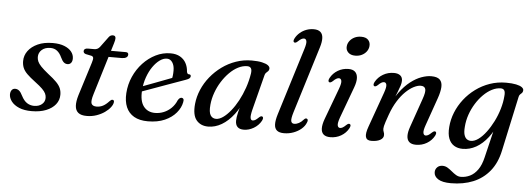

<svg xmlns="http://www.w3.org/2000/svg" viewBox="-57 -892 3647 1318"><g transform="rotate(5 1766.0 -232.5)"><path d="M188.5 -27Q221.5 -27 242.2 -44.2Q263 -61.5 263 -88.5Q263 -103.5 256.5 -117.8Q250 -132 232.8 -149.2Q215.5 -166.5 182 -191.5Q146 -218.5 125 -239.2Q104 -260 95.5 -280.8Q87 -301.5 87 -327Q87 -365.5 110.2 -397.2Q133.5 -429 176.5 -448.5Q219.5 -468 280 -468Q327.5 -468 359.8 -455Q392 -442 408.8 -420.8Q425.5 -399.5 425.5 -374Q425.5 -354.5 416.5 -343.5Q407.5 -332.5 392 -332.5Q377.5 -332.5 366.5 -342Q355.5 -351.5 344.5 -375Q331.5 -403.5 312.5 -418.2Q293.5 -433 267 -433Q229.5 -433 207.2 -413.2Q185 -393.5 185 -363.5Q185 -348 191.5 -333Q198 -318 215.2 -299.8Q232.5 -281.5 265.5 -255Q304 -225.5 325 -203.8Q346 -182 354 -162.2Q362 -142.5 362 -118.5Q362 -81 339 -52Q316 -23 274 -6.2Q232 10.5 174.5 10.5Q123.5 10.5 88.5 -4.2Q53.5 -19 35.2 -42.8Q17 -66.5 17 -92Q17.5 -110.5 26.2 -121.5Q35 -132.5 49.5 -132.5Q65.5 -132.5 77.5 -122.2Q89.5 -112 100.5 -89Q118 -55 140 -41Q162 -27 188.5 -27Z M550.5 -404 511.5 -412Q503 -414.5 499 -419.5Q495 -424.5 495 -431.5Q495 -440.5 502.2 -445.8Q509.5 -451 522.5 -451H566.5Q578.5 -451 587.5 -455.5Q596.5 -460 604 -469L658 -542Q664.5 -550.5 671.5 -553.5Q678.5 -556.5 686.5 -556.5Q695.5 -556.5 700.2 -551.8Q705 -547 705 -538Q705 -532.5 703.5 -523.5Q702 -514.5 698 -502.5L589 -144.5Q573 -93.5 581 -76.5Q589 -59.5 616.5 -59.5Q639.5 -59.5 659.8 -69.8Q680 -80 702 -104Q708 -110.5 712.2 -113Q716.5 -115.5 721 -115.5Q727 -115.5 730.2 -111.5Q733.5 -107.5 732.5 -100.5Q731 -84 716.5 -64.8Q702 -45.5 677.8 -28.5Q653.5 -11.5 622 -0.5Q590.5 10.5 554 10.5Q515.5 10.5 496 -5.2Q476.5 -21 474.5 -51.8Q472.5 -82.5 486 -127L558 -356.5Q566 -381.5 564 -391.2Q562 -401 550.5 -404ZM635 -406.5 649 -449.5H784Q802 -449.5 802 -434Q802 -421 790.8 -413.8Q779.5 -406.5 760.5 -406.5Z M867 -206.5Q867 -206.5 885.5 -213.5Q904 -220.5 934.2 -231.8Q964.5 -243 999.2 -256.2Q1034 -269.5 1067.2 -282Q1100.5 -294.5 1125 -304L1113.5 -288Q1117.5 -300.5 1119.5 -316Q1121.5 -331.5 1121.5 -352.5Q1121.5 -386.5 1107.2 -408Q1093 -429.5 1069 -429.5Q1045.5 -429.5 1020.5 -411.8Q995.5 -394 973.5 -362.5Q951.5 -331 936.5 -289Q921.5 -247 918 -198.5Q912.5 -125 940.5 -88Q968.5 -51 1020 -51Q1051 -51 1079.8 -62.8Q1108.5 -74.5 1131.8 -97.2Q1155 -120 1168 -152Q1175 -163 1180.8 -166.8Q1186.5 -170.5 1193 -170.5Q1201 -170.5 1205.5 -163.8Q1210 -157 1206.5 -141.5Q1199.5 -103 1170.2 -68Q1141 -33 1092 -11.2Q1043 10.5 975.5 10.5Q918 10.5 880.2 -11.2Q842.5 -33 825.5 -73.2Q808.5 -113.5 812 -169.5Q816 -230 839.8 -283.5Q863.5 -337 902.2 -378.5Q941 -420 989.5 -444Q1038 -468 1091.5 -468Q1130.5 -468 1157.2 -452.5Q1184 -437 1198 -411Q1212 -385 1214 -353Q1215 -345.5 1218.5 -340.5Q1222 -335.5 1228.5 -335.5Q1235.5 -336 1239 -332.8Q1242.5 -329.5 1242.5 -323.5Q1242.5 -316 1236 -309.2Q1229.5 -302.5 1210.5 -296Q1190.5 -289 1158 -277.2Q1125.5 -265.5 1087.2 -251.8Q1049 -238 1011 -224.2Q973 -210.5 941.2 -199Q909.5 -187.5 890.2 -180.5Q871 -173.5 871 -173.5Z M1683.5 -129.5Q1673.5 -88.5 1677 -73.2Q1680.5 -58 1692 -58Q1701 -58 1710 -63.2Q1719 -68.5 1732.5 -81.5Q1740.5 -89 1746 -91Q1751.5 -93 1756.5 -90.5Q1762 -87.5 1762 -80Q1762 -72.5 1756 -61Q1738 -28.5 1704.8 -9Q1671.5 10.5 1636.5 10.5Q1607.5 10.5 1593.2 -4Q1579 -18.5 1579 -46Q1579 -57.5 1581 -71.5Q1583 -85.5 1588 -106.2Q1593 -127 1602 -157.8Q1611 -188.5 1625 -233.5L1634.5 -217Q1607 -144.5 1568.2 -93.5Q1529.5 -42.5 1484.2 -16Q1439 10.5 1391.5 10.5Q1339 10.5 1310 -24.8Q1281 -60 1288.5 -137Q1293.5 -187 1314 -235.2Q1334.5 -283.5 1368.5 -325.5Q1402.5 -367.5 1446.5 -399.5Q1490.5 -431.5 1542.5 -449.5Q1594.5 -467.5 1651 -467.5Q1693.5 -467.5 1721.5 -461.2Q1749.5 -455 1763.2 -444.8Q1777 -434.5 1776 -421Q1775 -410.5 1768.8 -404.5Q1762.5 -398.5 1755.8 -392.2Q1749 -386 1746.5 -375.5ZM1394 -141Q1389 -89.5 1402.2 -68.2Q1415.5 -47 1440.5 -47Q1463 -47 1488.8 -65Q1514.5 -83 1540.2 -114.8Q1566 -146.5 1588.5 -188.2Q1611 -230 1627.8 -278.2Q1644.5 -326.5 1652.5 -377Q1656.5 -403 1648.8 -414.5Q1641 -426 1623.5 -426Q1592 -426 1561 -410.2Q1530 -394.5 1501.8 -366.2Q1473.5 -338 1450.5 -301.5Q1427.5 -265 1412.8 -224Q1398 -183 1394 -141Z M2108.5 -598 1967 -139.5Q1952.5 -92 1956.8 -76Q1961 -60 1978.5 -60Q1994 -60 2010.5 -68.8Q2027 -77.5 2041.5 -94.5Q2047.5 -101 2052 -102.8Q2056.5 -104.5 2061 -103Q2067.5 -101 2068.8 -93.8Q2070 -86.5 2064.5 -75Q2055.5 -51.5 2032.8 -32Q2010 -12.5 1979 -1Q1948 10.5 1914 10.5Q1881 10.5 1864.8 -3.2Q1848.5 -17 1847.8 -45Q1847 -73 1860.5 -116.5L2003.5 -578Q2016 -618 2012 -633.5Q2008 -649 1994.5 -649Q1986.5 -649 1977 -644Q1967.5 -639 1954 -626Q1946 -618.5 1940.5 -616.5Q1935 -614.5 1930 -616.5Q1924 -619.5 1924.2 -627.2Q1924.5 -635 1930.5 -646Q1942.5 -668 1961.8 -684.2Q1981 -700.5 2005 -709.5Q2029 -718.5 2056 -718.5Q2086.5 -718.5 2102.2 -704.5Q2118 -690.5 2119.2 -663.5Q2120.5 -636.5 2108.5 -598Z M2287.5 -130Q2273.5 -90.5 2277.2 -74.8Q2281 -59 2294.5 -59Q2303 -59 2312.2 -64.2Q2321.5 -69.5 2335 -82.5Q2343 -90 2348.5 -92Q2354 -94 2359 -91.5Q2365 -88.5 2364.8 -81Q2364.5 -73.5 2358.5 -62Q2340.5 -29 2307 -9.5Q2273.5 10 2233 10Q2202 10 2186.2 -4Q2170.5 -18 2170 -45Q2169.5 -72 2183.5 -110.5L2264 -327Q2278.5 -366.5 2274.8 -382.5Q2271 -398.5 2257 -398.5Q2249.5 -398.5 2239.8 -393.2Q2230 -388 2216.5 -374.5Q2208.5 -367.5 2203 -365.5Q2197.5 -363.5 2192.5 -365.5Q2187 -368.5 2187 -376Q2187 -383.5 2193 -395Q2211 -428 2244.2 -447.8Q2277.5 -467.5 2317.5 -467.5Q2346.5 -467.5 2362.2 -453.5Q2378 -439.5 2379.8 -412Q2381.5 -384.5 2366.5 -344ZM2354.5 -562.5Q2322.5 -562.5 2305.5 -580Q2288.5 -597.5 2291.5 -622.5Q2293.5 -642 2306 -658.8Q2318.5 -675.5 2338.8 -685.5Q2359 -695.5 2385 -695.5Q2418.5 -695.5 2434 -678Q2449.5 -660.5 2446.5 -635Q2444.5 -615 2432 -598.5Q2419.5 -582 2399.5 -572.2Q2379.5 -562.5 2354.5 -562.5Z M2503 -365.5Q2497.5 -368.5 2497.5 -376.2Q2497.5 -384 2503.5 -395Q2522 -428 2555.8 -447.8Q2589.5 -467.5 2630.5 -467.5Q2658 -467.5 2673.8 -455.2Q2689.5 -443 2689.5 -419Q2689.5 -404.5 2683.8 -385.8Q2678 -367 2667.5 -341Q2657 -315 2641.8 -278.2Q2626.5 -241.5 2608 -191L2606 -212Q2635 -284 2671 -333Q2707 -382 2745.5 -411.8Q2784 -441.5 2820.8 -454.5Q2857.5 -467.5 2887.5 -467.5Q2929.5 -467.5 2947 -449.8Q2964.5 -432 2962.8 -399Q2961 -366 2945 -320.5L2878 -129.5Q2864 -90 2867.8 -74.2Q2871.5 -58.5 2884.5 -58.5Q2893 -58.5 2902.2 -63.8Q2911.5 -69 2925 -82Q2933.5 -89.5 2938.8 -91.5Q2944 -93.5 2949 -91.5Q2955 -88.5 2954.8 -80.8Q2954.5 -73 2949 -62Q2931 -29 2897.5 -9.2Q2864 10.5 2823 10.5Q2792.5 10.5 2776.8 -3.5Q2761 -17.5 2760.2 -44.5Q2759.5 -71.5 2773 -109.5L2841.5 -306Q2859.5 -356 2853.8 -376Q2848 -396 2821 -396Q2800.5 -396 2773.8 -382.5Q2747 -369 2718.8 -342Q2690.5 -315 2664.8 -274Q2639 -233 2619.5 -178.5Q2608.5 -147.5 2602.2 -128.5Q2596 -109.5 2593.5 -98.5Q2591 -87.5 2591 -80Q2591 -67 2595.2 -58Q2599.5 -49 2599.5 -36.5Q2599.5 -15 2576.5 -2.2Q2553.5 10.5 2515 10.5Q2483.5 10.5 2477 -13Q2470.5 -36.5 2488.5 -86L2574.5 -327Q2588.5 -366.5 2585 -382.5Q2581.5 -398.5 2567.5 -398.5Q2559.5 -398.5 2550 -393.2Q2540.5 -388 2527 -374.5Q2519 -367.5 2513.5 -365.5Q2508 -363.5 2503 -365.5Z M3415.5 -1.5Q3397.5 84 3351.8 140.5Q3306 197 3238.2 224.8Q3170.5 252.5 3085 252.5Q3026 252.5 2997 234Q2968 215.5 2968 186.5Q2968 166.5 2981.8 152.5Q2995.5 138.5 3019 138.5Q3037.5 138.5 3053.5 148.2Q3069.5 158 3084.8 171Q3100 184 3115.8 193.5Q3131.5 203 3149 203Q3182 203 3212 188.5Q3242 174 3265.2 141.5Q3288.5 109 3301 55L3365 -211L3381 -200.5Q3355 -134 3318.2 -86.5Q3281.5 -39 3237.5 -14.2Q3193.5 10.5 3145 10.5Q3110.5 10.5 3085.8 -4.8Q3061 -20 3048.8 -51.2Q3036.5 -82.5 3040.5 -131.5Q3044.5 -183 3064.2 -232Q3084 -281 3117.2 -323.8Q3150.5 -366.5 3194.8 -399Q3239 -431.5 3291.8 -449.8Q3344.5 -468 3403 -468Q3444.5 -468 3472 -462.2Q3499.5 -456.5 3512.8 -446.5Q3526 -436.5 3524.5 -424.5Q3523.5 -413 3517.8 -407.5Q3512 -402 3505.8 -396.2Q3499.5 -390.5 3497 -379ZM3147 -141.5Q3144 -106.5 3150.2 -86.2Q3156.5 -66 3168.8 -57.5Q3181 -49 3196.5 -49Q3222 -49 3249 -69Q3276 -89 3301.2 -122.8Q3326.5 -156.5 3347.8 -198.8Q3369 -241 3382.5 -286.8Q3396 -332.5 3399 -375Q3402 -402 3394.8 -414Q3387.5 -426 3370 -426Q3340.5 -426 3310 -410.5Q3279.5 -395 3251.5 -367.2Q3223.5 -339.5 3201 -303.2Q3178.5 -267 3164.2 -225.8Q3150 -184.5 3147 -141.5Z"/></g></svg>

Font: Fraunces
Style: Italic
Weight: 400
Italic angle: -16°
Version: Version 1.000;[b76b70a41]